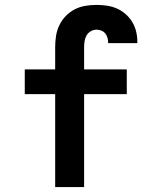

<svg xmlns="http://www.w3.org/2000/svg" viewBox="-20 -763 640 783"><path d="M205 0V-379H81V-480H205V-571Q205 -594 208.5 -616.5Q212 -639 222 -660Q232 -681 248 -697.5Q264 -714 284 -724.5Q304 -735 327 -739Q350 -743 373 -743Q394 -743 415 -740Q436 -737 455 -729Q474 -721 490.5 -707Q507 -693 518 -675.5Q529 -658 534.5 -637Q540 -616 540 -595Q540 -593 540 -591Q540 -589 540 -587H421Q421 -588 421 -588.5Q421 -589 421 -590Q421 -600 418 -610Q415 -620 408.5 -627.5Q402 -635 392.5 -638.5Q383 -642 373 -642Q361 -642 350 -635.5Q339 -629 333 -618.5Q327 -608 325 -595.5Q323 -583 323 -571V-480H497V-379H323V0Z"/></svg>

Font: Zed Sans Extended
Style: Bold
Weight: 700
Width: 7
Designer: Belleve Invis
Foundry: Belleve Invis
Version: Version 1.0.0; ttfautohint (v1.8.4)